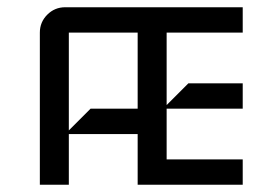

<svg xmlns="http://www.w3.org/2000/svg" viewBox="-20 -510 750 530"><path d="M650 0H360V-140H170V0H90V-420Q90 -449 110.5 -469.5Q131 -490 160 -490H650V-420H440V-220L500 -280H650V-210H440V-70H650ZM360 -210V-420H170V-150L230 -210Z"/></svg>

Font: Iceland
Style: Regular
Weight: 400
Designer: Cyreal (www.cyreal.org)
Foundry: Cyreal (www.cyreal.org)
Version: Version 1.001